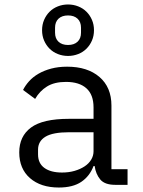

<svg xmlns="http://www.w3.org/2000/svg" viewBox="-20 -826 640 858"><path d="M495 0Q448 0 428 -24Q408 -48 403 -84H398Q381 -39 343.5 -13.5Q306 12 243 12Q162 12 114 -30Q66 -72 66 -145Q66 -217 118.5 -256Q171 -295 288 -295H398V-346Q398 -403 366 -431.5Q334 -460 275 -460Q223 -460 190 -439.5Q157 -419 137 -384L83 -424Q93 -444 110 -463Q127 -482 152 -496.5Q177 -511 209 -519.5Q241 -528 280 -528Q371 -528 424.5 -482Q478 -436 478 -354V-70H550V0ZM398 -150V-235H288Q216 -235 183 -215Q150 -195 150 -157V-136Q150 -96 178.5 -75.5Q207 -55 257 -55Q288 -55 313.5 -62.5Q339 -70 358 -82.5Q377 -95 387.5 -112.5Q398 -130 398 -150ZM168 -691Q168 -716 177 -737Q186 -758 201.5 -773.5Q217 -789 238.5 -797.5Q260 -806 284 -806Q308 -806 329.5 -797.5Q351 -789 366.5 -773.5Q382 -758 391 -737Q400 -716 400 -691Q400 -666 391 -645Q382 -624 366.5 -608.5Q351 -593 329.5 -584.5Q308 -576 284 -576Q260 -576 238.5 -584.5Q217 -593 201.5 -608.5Q186 -624 177 -645Q168 -666 168 -691ZM342 -680V-702Q342 -728 326.5 -742.5Q311 -757 284 -757Q257 -757 241.5 -742.5Q226 -728 226 -702V-680Q226 -654 241.5 -639.5Q257 -625 284 -625Q311 -625 326.5 -639.5Q342 -654 342 -680Z"/></svg>

Font: IBM Plaex Mono
Style: Regular
Weight: 400
Designer: Mike Abbink, Paul van der Laan, Pieter van Rosmalen
Foundry: Bold Monday
Version: Version 2.003